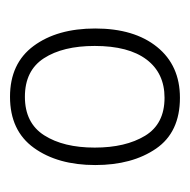

<svg xmlns="http://www.w3.org/2000/svg" viewBox="-18 -746 371 374"><g transform="rotate(90 167.0 -558.5)"><path d="M301 -559Q301 -486 267.5 -439.5Q234 -393 168 -393Q103 -393 69 -439Q35 -485 35 -559Q35 -635 71 -679.5Q107 -724 170 -724Q237 -724 269 -677.5Q301 -631 301 -559ZM69 -558Q69 -496 93 -459Q117 -422 168 -422Q219 -422 243 -459.5Q267 -497 267 -558Q267 -618 244 -656Q221 -694 170 -694Q122 -694 95.5 -659Q69 -624 69 -558Z"/></g></svg>

Font: Noto Sans Khmer UI SemiCondensed ExtraLight
Style: Regular
Weight: 200
Width: 4
Designer: Danh Hong and the Monotype Design Team
Foundry: Monotype Imaging Inc.
Version: Version 2.002; ttfautohint (v1.8.4.7-5d5b)